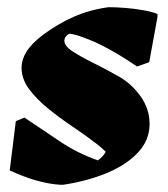

<svg xmlns="http://www.w3.org/2000/svg" viewBox="-20 -502 466 534"><path d="M155 12Q135 12 108 6.5Q81 1 54.5 -8.5Q28 -18 7 -28L24 -165L48 -175Q96 -143 145.5 -109.5Q195 -76 252 -56Q267 -66 274 -80Q268 -86 261 -92Q254 -98 246 -104Q216 -127 181 -150.5Q146 -174 114 -200Q82 -226 61 -254Q40 -282 40 -314Q40 -336 53.5 -358Q67 -380 98 -404Q141 -436 185.5 -455.5Q230 -475 282 -482Q302 -482 328 -480Q354 -478 379 -473.5Q404 -469 418 -463V-455L395 -329L361 -317Q319 -346 281 -366.5Q243 -387 214 -397Q186 -408 172 -408Q159 -400 159 -389Q159 -374 182 -359Q205 -344 239.5 -327Q274 -310 309 -290Q344 -271 370 -235.5Q396 -200 396 -157Q396 -112 363.5 -77.5Q331 -43 276.5 -20.5Q222 2 155 12Z"/></svg>

Font: Labrada Black
Style: Italic
Weight: 900
Italic angle: -7°
Designer: Mercedes Jáuregui
Foundry: Omnibus-Type Team
Version: Version 1.000; ttfautohint (v1.8.4.7-5d5b)